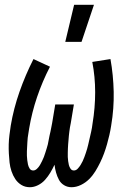

<svg xmlns="http://www.w3.org/2000/svg" viewBox="-20 -775 540 803"><path d="M253 -600 290 -755H373L321 -600ZM105 8Q85 8 69.5 -1.5Q54 -11 44 -26Q34 -41 28 -59Q22 -77 20 -95.5Q18 -114 17 -133Q16 -152 16.5 -171.5Q17 -191 19.5 -210.5Q22 -230 25 -250Q37 -321 61.5 -391Q86 -461 120 -528L189 -496Q157 -434 135 -369Q113 -304 102 -238Q101 -229 99 -219Q97 -209 96 -199.5Q95 -190 94.5 -180.5Q94 -171 93.5 -161.5Q93 -152 92.5 -142.5Q92 -133 92.5 -123.5Q93 -114 94 -105Q95 -96 97 -87Q99 -78 104 -70Q109 -62 119 -62Q127 -62 134.5 -69Q142 -76 147 -84.5Q152 -93 156 -101.5Q160 -110 163.5 -118.5Q167 -127 169.5 -136Q172 -145 175 -153.5Q178 -162 180 -171Q182 -180 183.5 -189Q185 -198 187 -207Q189 -216 191 -224.5Q193 -233 194.5 -242Q196 -251 198 -260L211 -338H289L276 -260Q274 -251 272.5 -242Q271 -233 270 -224.5Q269 -216 268 -207Q267 -198 266.5 -189Q266 -180 265 -171.5Q264 -163 264 -154Q264 -145 263.5 -136Q263 -127 263.5 -118.5Q264 -110 265 -101.5Q266 -93 268 -85Q270 -77 275 -69.5Q280 -62 289 -62Q298 -62 305 -69.5Q312 -77 317 -85Q322 -93 326 -101.5Q330 -110 333 -118.5Q336 -127 339 -135.5Q342 -144 344.5 -153Q347 -162 349 -170.5Q351 -179 353 -188Q355 -197 357 -205.5Q359 -214 361 -223Q363 -232 364.5 -240.5Q366 -249 367 -258Q378 -324 378 -389Q378 -454 366 -516L442 -528Q454 -461 455.5 -391Q457 -321 445 -250Q442 -230 437.5 -210.5Q433 -191 427.5 -171.5Q422 -152 415 -133Q408 -114 399 -95.5Q390 -77 379 -59Q368 -41 353 -26Q338 -11 318.5 -1.5Q299 8 279 8Q262 8 248 -0.5Q234 -9 226.5 -23Q219 -37 214.5 -53Q210 -69 208 -86Q200 -69 190.5 -53Q181 -37 168.5 -23Q156 -9 139 -0.5Q122 8 105 8Z"/></svg>

Font: Iosevka Algr
Style: Italic
Weight: 400
Italic angle: -9°
Monospace: yes
Designer: Belleve Invis
Foundry: Belleve Invis
Version: Version 26.0.2; ttfautohint (v1.8.3)